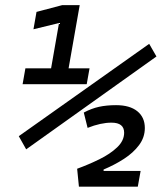

<svg xmlns="http://www.w3.org/2000/svg" viewBox="-20 -713 626 734"><path d="M281.7 0.5 274.9 -67.9Q318.8 -84 360.1 -104.2Q401.4 -124.5 428 -149.9Q454.6 -175.3 454.6 -205.6Q454.6 -244.1 406.2 -244.1Q365.2 -244.1 314.9 -224.1L300.3 -282.7Q329.6 -298.3 358.6 -304.7Q387.7 -311 423.8 -311Q476.1 -311 504.9 -287.8Q533.7 -264.6 533.7 -223.6Q533.7 -188 511.7 -158.4Q489.7 -128.9 453.9 -105.7Q418 -82.5 376 -64.9V-59.6H517.6L506.8 0.5ZM66.4 -391.1 77.1 -451.7H175.3L205.6 -625L107.9 -601.1L119.6 -667.5L217.8 -693.4H284.7L242.2 -451.7H322.3L311.5 -391.1ZM80.1 -142.1 51.8 -192.4 550.3 -545.4 578.1 -497.1Z"/></svg>

Font: Cascadia Mono PL SemiLight
Style: Italic
Weight: 350
Italic angle: -10°
Monospace: yes
Designer: Aaron Bell
Foundry: Saja Typeworks
Version: Version 2404.023; ttfautohint (v1.8.4)